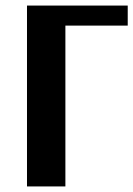

<svg xmlns="http://www.w3.org/2000/svg" viewBox="-20 -670 479 690"><path d="M439 -578H215V0H77V-650H439Z"/></svg>

Font: ArsenalBold
Style: Bold
Weight: 700
Designer: Andrij Shevchenko
Foundry: Stairsfor.com
Version: Version 1.000